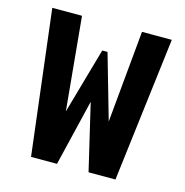

<svg xmlns="http://www.w3.org/2000/svg" viewBox="-99 -748 812 841"><g transform="rotate(15 307.0 -327.5)"><path d="M498 0H376L305.2 -300.8L232.9 0H115.2L36.1 -654.8H170.9L210.9 -231.9L295.9 -530.8H319.8L403.8 -237.8L442.9 -654.8H578.1Z"/></g></svg>

Font: IntelOne Mono Bold
Style: Regular
Weight: 700
Designer: Fred Shallcrass
Foundry: Frere-Jones Type LLC
Version: Version 1.200;hotconv 1.1.0;makeotfexe 2.6.0;FJTRelease1.2